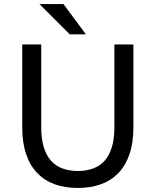

<svg xmlns="http://www.w3.org/2000/svg" viewBox="-20 -920 770 950"><path d="M365 10Q302 10 251.5 -8Q201 -26 165 -63Q129 -100 109.5 -156.5Q90 -213 90 -290V-700H184V-290Q184 -233 196.5 -192Q209 -151 232 -125Q255 -99 289 -86.5Q323 -74 365 -74Q407 -74 441 -86.5Q475 -99 498 -125Q521 -151 533.5 -192Q546 -233 546 -290V-700H640V-290Q640 -213 620.5 -156.5Q601 -100 565 -63Q529 -26 478.5 -8Q428 10 365 10ZM325 -750 175 -900H294L405 -750Z"/></svg>

Font: Golos Text VF
Style: Regular
Weight: 400
Designer: A.Korolkova, Vitaly Kuzmin
Foundry: ParaType Ltd
Version: Version 2.003